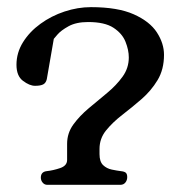

<svg xmlns="http://www.w3.org/2000/svg" viewBox="-20 -515 522 535"><path d="M111.8 0Q104 0 98.9 -6.1Q93.8 -12.2 93.8 -20Q93.8 -36.1 109.9 -38.1Q127.9 -40 147.5 -46.6Q167 -53.2 167 -69.3V-114.3Q167 -144 184.3 -168Q201.7 -191.9 227.3 -213.4Q252.9 -234.9 278.6 -256.1Q304.2 -277.3 321.5 -301.3Q338.9 -325.2 338.9 -355Q338.9 -375.5 329.8 -398.4Q320.8 -421.4 296.4 -437.5Q272 -453.6 225.6 -453.6Q192.4 -453.6 171.1 -441.9Q149.9 -430.2 139.9 -418.5Q129.9 -406.7 129.9 -406.7L110.4 -294.4Q107.9 -283.7 100.3 -279.8Q92.8 -275.9 77.6 -275.9Q62.5 -275.9 44.2 -289.6Q25.9 -303.2 25.9 -334.5Q25.9 -368.2 44.2 -397.5Q62.5 -426.8 92.8 -448.7Q123 -470.7 159.9 -482.9Q196.8 -495.1 233.4 -495.1Q308.1 -495.1 352.8 -475.1Q397.5 -455.1 417.2 -424.6Q437 -394 437 -362.3Q437 -321.3 418.9 -291.5Q400.9 -261.7 374 -238.5Q347.2 -215.3 320.3 -194.6Q293.5 -173.8 275.4 -151.4Q257.3 -128.9 257.3 -100.1V-85.4Q257.3 -64.5 267.3 -54.9Q277.3 -45.4 291.3 -42.5Q305.2 -39.6 316.9 -38.1Q327.1 -37.1 330.8 -33.4Q334.5 -29.8 334.5 -21.5Q334.5 -12.7 329.3 -6.3Q324.2 0 315.4 0Z"/></svg>

Font: Gelasio
Style: Regular
Weight: 400
Designer: Eben Sorkin
Foundry: Eben Sorkin
Version: Version 1.008